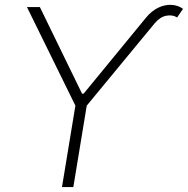

<svg xmlns="http://www.w3.org/2000/svg" viewBox="-20 -756 760 776"><path d="M304.2 -359.9 307.1 -377.4H323.7L320.8 -359.9ZM88.9 -727.5H141.1L314 -372.6L569.3 -683.6Q592.8 -712.4 619.9 -725.1Q647 -737.8 673.3 -736.3Q699.7 -734.9 719.7 -720.2L695.8 -685.5Q677.2 -697.3 651.9 -692.4Q626.5 -687.5 605 -661.6L330.6 -329.1L276.4 0H230.5L284.7 -329.1Z"/></svg>

Font: Inter 16pt ExtraLight
Style: Italic
Weight: 250
Italic angle: -9.3988°
Version: Version 4.001;git-66647c0bb